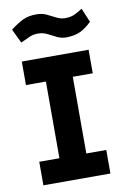

<svg xmlns="http://www.w3.org/2000/svg" viewBox="-89 -847 583 900"><g transform="rotate(-10 202.5 -397.5)"><path d="M44 -589H362V-477H267V-112H362V0H43V-112H139V-477H44ZM57 -677 25 -744Q59 -770 85.5 -782.5Q112 -795 149 -795Q176 -795 197.5 -785Q219 -775 238.5 -764.5Q258 -754 280 -754Q302 -754 318.5 -760Q335 -766 363 -784L391 -717Q363 -690 337 -677.5Q311 -665 270 -664Q247 -664 226.5 -674Q206 -684 185.5 -694.5Q165 -705 140 -705Q120 -705 103 -698Q86 -691 57 -677Z"/></g></svg>

Font: Podkova ExtraBold
Style: Regular
Weight: 800
Designer: Ilya Yudin
Foundry: Cyreal (www.cyreal.org)
Version: Version 2.103